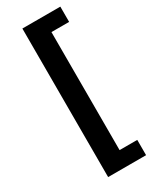

<svg xmlns="http://www.w3.org/2000/svg" viewBox="-230 -865 807 1010"><g transform="rotate(-30 174.0 -360.0)"><path d="M103.5 91.8V-810.5H334V-717.8H226.6V-1H334V91.8Z"/></g></svg>

Font: Min Sans SemiBold
Style: Regular
Weight: 600
Designer: Jinseong-Kim, NotoSansCJK, Nunito
Foundry: Jinseong-Kim
Version: Version 1.400;Glyphs 3.1.2 (3151)